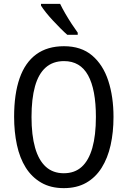

<svg xmlns="http://www.w3.org/2000/svg" viewBox="-20 -963 659 993"><path d="M567 -358Q567 -279 552 -212Q537 -145 505.5 -95Q474 -45 425.5 -17.5Q377 10 310 10Q242 10 193 -18.5Q144 -47 113 -96.5Q82 -146 67.5 -213.5Q53 -281 53 -359Q53 -477 81.5 -558.5Q110 -640 167.5 -682Q225 -724 311 -724Q400 -724 456.5 -676Q513 -628 540 -545.5Q567 -463 567 -358ZM143 -358Q143 -264 161.5 -199Q180 -134 217 -100.5Q254 -67 310 -67Q366 -67 402.5 -100Q439 -133 457.5 -198Q476 -263 476 -358Q476 -500 435.5 -573.5Q395 -647 311 -647Q254 -647 216.5 -614Q179 -581 161 -516.5Q143 -452 143 -358ZM291 -943Q302 -920 318 -892.5Q334 -865 351 -839Q368 -813 382 -794V-783H328Q313 -796 293.5 -815.5Q274 -835 254 -856.5Q234 -878 218 -898Q202 -918 192 -934V-943Z"/></svg>

Font: Noto Sans Khmer Condensed
Style: Regular
Weight: 400
Width: 3
Designer: Danh Hong and the Monotype Design Team
Foundry: Monotype Imaging Inc.
Version: Version 2.004